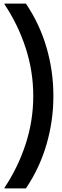

<svg xmlns="http://www.w3.org/2000/svg" viewBox="-20 -888 345 1068"><path d="M5 160V156Q80 44 122.5 -86Q165 -216 165 -354Q165 -492 122.5 -622Q80 -752 5 -864V-868H124Q200 -756 238.5 -624.5Q277 -493 277 -354Q277 -216 238.5 -84Q200 48 124 160Z"/></svg>

Font: Encode Sans Compressed
Style: Bold
Weight: 700
Designer: Pablo Impallari, Andres Torresi
Foundry: Pablo Impallari, Andres Torresi
Version: Version 1.000; ttfautohint (v1.00) -l 8 -r 50 -G 200 -x 14 -